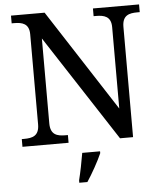

<svg xmlns="http://www.w3.org/2000/svg" viewBox="-61 -767 885 1041"><g transform="rotate(-5 381.5 -246.5)"><path d="M38 0H289V-42H276C231 -42 194 -51 194 -114V-576L569 0H640V-600C640 -663 677 -672 722 -672H735V-714H484V-672H497C541 -672 579 -663 579 -604V-161L221 -714H38V-672H51C95 -672 133 -663 133 -604V-114C133 -51 96 -42 51 -42H38ZM328 208V221H372C400 179 437 113 455 71V61H358C350 109 339 164 328 208Z"/></g></svg>

Font: Noto Nastaliq Urdu
Style: Regular
Weight: 400
Designer: Monotype Design Team (Patrick Giasson: type design, Kamal Mansour: OpenType code, Glenda Bellarosa). Updated by Simon Co
Foundry: Monotype Imaging Inc., Simon Cozens
Version: Version 3.009